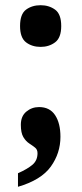

<svg xmlns="http://www.w3.org/2000/svg" viewBox="-20 -563 313 737"><path d="M136 -383Q103 -383 80 -400.5Q57 -418 57 -463Q57 -509 80 -526Q103 -543 136 -543Q168 -543 191.5 -526Q215 -509 215 -463Q215 -418 191.5 -400.5Q168 -383 136 -383ZM49 102Q85 86 104.5 69.5Q124 53 124 25Q124 11 114.5 3.5Q105 -4 92 -12.5Q79 -21 69.5 -37Q60 -53 60 -84Q60 -117 81 -134.5Q102 -152 130 -152Q171 -152 191.5 -121Q212 -90 212 -38Q212 25 175 76.5Q138 128 49 154Z"/></svg>

Font: Noto Serif Ethiopic Condensed ExtraBold
Style: Regular
Weight: 800
Width: 3
Designer: Monotype Design Team
Foundry: Monotype Imaging Inc.
Version: Version 2.102; ttfautohint (v1.8.4.7-5d5b)